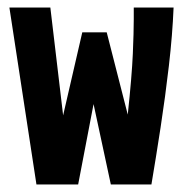

<svg xmlns="http://www.w3.org/2000/svg" viewBox="-20 -491 490 511"><path d="M77 0 5 -471H114L148 -184L199 -405H264L320 -186Q331 -289 333.5 -347.5Q336 -406 336 -440V-471H442Q439 -398 429.5 -316Q420 -234 407.5 -152.5Q395 -71 383 0H275L229 -214L188 0Z"/></svg>

Font: Inconsolata SemiCondensed Black
Style: Regular
Weight: 900
Width: 4
Monospace: yes
Designer: Raph Levien, Cyreal, Brenton Simpson
Foundry: Raph Levien, Cyreal, Google
Version: Version 3.001; ttfautohint (v1.8.2.53-6de2)